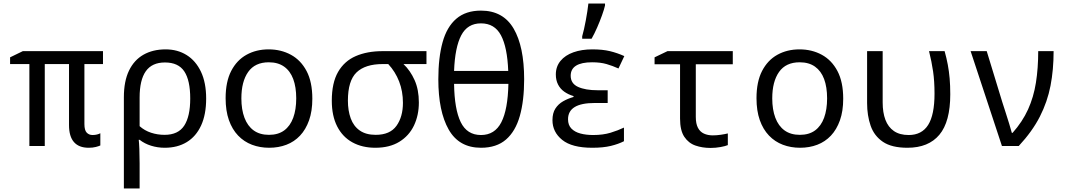

<svg xmlns="http://www.w3.org/2000/svg" viewBox="-20 -825 6040 1085"><path d="M481 10Q426 10 398 -22Q370 -54 370 -118V-463H233V0H146V-463H37V-501L109 -536H562V-463H457V-124Q457 -89 470 -75.5Q483 -62 503 -62Q517 -62 528.5 -65Q540 -68 547 -72V-3Q539 1 521.5 5.5Q504 10 481 10Z M680 -275Q680 -366 709 -426Q738 -486 791 -516Q844 -546 916 -546Q983 -546 1034.5 -514Q1086 -482 1115.5 -420Q1145 -358 1145 -268Q1145 -178 1116.5 -116Q1088 -54 1035.5 -22Q983 10 911 10Q871 10 834 -1.5Q797 -13 769 -35H764Q766 -19 767.5 17Q769 53 769 98V240H680ZM910 -63Q987 -63 1021 -115Q1055 -167 1055 -268Q1055 -371 1021.5 -421.5Q988 -472 912 -472Q839 -472 804 -422.5Q769 -373 769 -274V-112Q797 -87 833.5 -75Q870 -63 910 -63Z M1501 10Q1449 10 1404 -7Q1359 -24 1325.5 -59Q1292 -94 1273.5 -146.5Q1255 -199 1255 -270Q1255 -363 1286.5 -424Q1318 -485 1373 -515.5Q1428 -546 1498 -546Q1568 -546 1624 -515.5Q1680 -485 1712.5 -423.5Q1745 -362 1745 -267Q1745 -197 1726.5 -145Q1708 -93 1675.5 -58.5Q1643 -24 1598.5 -7Q1554 10 1501 10ZM1500 -63Q1552 -63 1586 -88Q1620 -113 1637 -159.5Q1654 -206 1654 -269Q1654 -333 1637 -378.5Q1620 -424 1585.5 -448.5Q1551 -473 1499 -473Q1421 -473 1382.5 -418.5Q1344 -364 1344 -269Q1344 -206 1361.5 -159.5Q1379 -113 1413.5 -88Q1448 -63 1500 -63Z M2101 10Q2027 10 1971.5 -20.5Q1916 -51 1885.5 -110.5Q1855 -170 1855 -256Q1855 -357 1890.5 -418.5Q1926 -480 1990.5 -508Q2055 -536 2143 -536H2390V-463H2260Q2299 -426 2323 -372Q2347 -318 2347 -246Q2347 -174 2319.5 -116Q2292 -58 2237 -24Q2182 10 2101 10ZM2103 -63Q2184 -63 2220.5 -114Q2257 -165 2257 -244Q2257 -309 2235.5 -364.5Q2214 -420 2174 -463H2143Q2044 -463 1995 -416Q1946 -369 1946 -256Q1946 -200 1962 -156Q1978 -112 2013 -87.5Q2048 -63 2103 -63Z M2698 10Q2574 10 2515.5 -93Q2457 -196 2457 -377Q2457 -499 2481 -586Q2505 -673 2558.5 -719Q2612 -765 2698 -765Q2823 -765 2882.5 -663.5Q2942 -562 2942 -377Q2942 -256 2917.5 -169.5Q2893 -83 2839.5 -36.5Q2786 10 2698 10ZM2698 -62Q2776 -62 2813 -134Q2850 -206 2853 -351H2546Q2548 -208 2583.5 -135Q2619 -62 2698 -62ZM2852 -424Q2847 -558 2811 -625.5Q2775 -693 2698 -693Q2622 -693 2586.5 -625.5Q2551 -558 2546 -424Z M3327 10Q3212 10 3157 -34.5Q3102 -79 3102 -146Q3102 -186 3118.5 -211.5Q3135 -237 3162 -252.5Q3189 -268 3221 -277V-282Q3191 -291 3168.5 -307Q3146 -323 3133.5 -347.5Q3121 -372 3121 -404Q3121 -449 3147.5 -481Q3174 -513 3220.5 -529.5Q3267 -546 3327 -546Q3385 -546 3426.5 -536Q3468 -526 3508 -508L3475 -438Q3442 -453 3407.5 -463Q3373 -473 3326 -473Q3266 -473 3235.5 -454Q3205 -435 3205 -397Q3205 -353 3246.5 -334Q3288 -315 3358 -315H3414V-243H3341Q3265 -243 3227.5 -220Q3190 -197 3190 -151Q3190 -118 3209 -98.5Q3228 -79 3260 -70.5Q3292 -62 3332 -62Q3388 -62 3430.5 -75Q3473 -88 3506 -104V-27Q3475 -11 3432 -0.5Q3389 10 3327 10ZM3270 -620Q3275 -638 3280.5 -661.5Q3286 -685 3290.5 -710.5Q3295 -736 3299 -760.5Q3303 -785 3305 -805H3399V-794Q3394 -772 3382 -738.5Q3370 -705 3354.5 -669.5Q3339 -634 3323 -606H3270Z M3995 11Q3949 11 3910 -2.5Q3871 -16 3847 -52Q3823 -88 3823 -155V-462H3679V-501L3752 -536H4121V-462H3912V-164Q3912 -126 3924 -103Q3936 -80 3958 -70Q3980 -60 4008 -60Q4030 -60 4053.5 -63.5Q4077 -67 4093 -71V-5Q4079 1 4051.5 6Q4024 11 3995 11Z M4501 10Q4449 10 4404 -7Q4359 -24 4325.5 -59Q4292 -94 4273.5 -146.5Q4255 -199 4255 -270Q4255 -363 4286.5 -424Q4318 -485 4373 -515.5Q4428 -546 4498 -546Q4568 -546 4624 -515.5Q4680 -485 4712.5 -423.5Q4745 -362 4745 -267Q4745 -197 4726.5 -145Q4708 -93 4675.5 -58.5Q4643 -24 4598.5 -7Q4554 10 4501 10ZM4500 -63Q4552 -63 4586 -88Q4620 -113 4637 -159.5Q4654 -206 4654 -269Q4654 -333 4637 -378.5Q4620 -424 4585.5 -448.5Q4551 -473 4499 -473Q4421 -473 4382.5 -418.5Q4344 -364 4344 -269Q4344 -206 4361.5 -159.5Q4379 -113 4413.5 -88Q4448 -63 4500 -63Z M5108 10Q5019 10 4969.5 -23.5Q4920 -57 4900 -114.5Q4880 -172 4880 -243V-536H4968V-246Q4968 -189 4983.5 -148Q4999 -107 5031.5 -84.5Q5064 -62 5115 -62Q5189 -62 5225 -119Q5261 -176 5261 -296Q5261 -366 5253 -421Q5245 -476 5230 -536H5318Q5329 -497 5336 -459.5Q5343 -422 5346.5 -382Q5350 -342 5350 -292Q5350 -137 5288.5 -63.5Q5227 10 5108 10Z M5642 0 5465 -536H5556L5644 -248Q5652 -224 5662.5 -190.5Q5673 -157 5683 -125.5Q5693 -94 5698 -74H5702Q5758 -137 5789.5 -206.5Q5821 -276 5834 -357.5Q5847 -439 5847 -536H5934Q5934 -431 5916.5 -340.5Q5899 -250 5856.5 -166.5Q5814 -83 5737 0Z"/></svg>

Font: Noto Sans Mono
Style: Regular
Weight: 400
Designer: Monotype Design Team
Foundry: Monotype Imaging Inc.
Version: Version 2.014